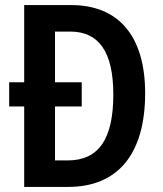

<svg xmlns="http://www.w3.org/2000/svg" viewBox="-20 -734 640 754"><path d="M260 -714H75V-411H16V-316H75V0H248C441 0 550 -127 550 -368C550 -593 445 -714 260 -714ZM256 -610C367 -610 425 -532 425 -363C425 -190 369 -104 246 -104H196V-316H301V-411H196V-610Z"/></svg>

Font: Noto Sans Ethiopic Cond SemBd
Style: Regular
Weight: 600
Width: 3
Designer: Monotype Design Team
Foundry: Monotype Imaging Inc.
Version: Version 2.102